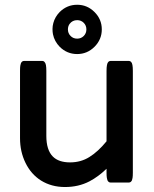

<svg xmlns="http://www.w3.org/2000/svg" viewBox="-20 -751 635 791"><path d="M62.5 -181.6V-459Q62.5 -474.1 63.7 -480.7Q64.9 -487.3 66.2 -490.5Q67.4 -493.7 70.6 -496.8Q73.7 -500 79.1 -500H154.3Q159.7 -500 163.1 -496.1Q167.5 -491.7 169.2 -482.9Q170.9 -474.1 170.9 -459V-191.4Q170.9 -132.8 197.8 -106Q221.7 -82 268.6 -82Q313 -82 348.1 -104Q383.8 -126 418.9 -168.9V-459Q418.9 -474.1 420.7 -483.2Q422.4 -492.2 426.3 -496.1Q430.2 -500 435.5 -500H510.7Q516.1 -500 520 -496.1Q523.9 -492.2 525.6 -483.2Q527.3 -474.1 527.3 -459V-40Q527.3 -24.9 526.1 -18.3Q524.9 -11.7 523.7 -8.5Q522.5 -5.4 519.3 -2.2Q516.1 1 510.7 1H435.5Q430.2 1 427 -2.2Q423.8 -5.4 422.6 -8.5Q421.4 -11.7 420.2 -18.3Q418.9 -24.9 418.9 -40V-55.7Q384.8 -22.9 348.6 -3.9Q303.7 19.5 247.8 19.5Q191.9 19.5 148.9 -7.3Q107.9 -33.2 85 -80.1Q62.5 -126 62.5 -181.6ZM297.9 -668Q278.3 -668 266.6 -652.3Q259.8 -642.6 259.8 -629.9Q259.8 -613.8 270.8 -602.8Q281.7 -591.8 297.9 -591.8Q314 -591.8 325 -602.8Q335.9 -613.8 335.9 -629.9Q335.9 -646 325 -657Q314 -668 297.9 -668ZM198.2 -609.9Q196.3 -619.6 196.3 -631.6Q196.3 -643.6 199.7 -656.2Q206.5 -681.6 226.1 -701.7Q256.3 -731.4 297.9 -731.4Q339.4 -731.4 369.4 -701.4Q399.4 -671.4 399.4 -629.9Q399.4 -588.4 369.4 -558.3Q339.4 -528.3 297.9 -528.3Q256.3 -528.3 226.1 -558.1Q204.1 -580.6 198.2 -609.9Z"/></svg>

Font: YuPearl-SemiBold
Style: SemiBold
Weight: 600
Designer: Max Yao
Foundry: Max-Everyday
Version: Version 1.011; ttfautohint (v1.8.3)